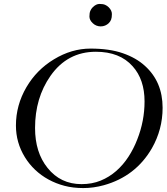

<svg xmlns="http://www.w3.org/2000/svg" viewBox="-20 -956 847 976"><path d="M508.3 -14.6Q455.6 0 403.3 0Q351.1 0 307.6 -11.5Q264.2 -22.9 226.6 -43.5Q189 -64 158.4 -93Q127.9 -122.1 106.4 -157.2Q61 -231 61 -317.9Q61 -421.4 114.3 -512.7Q166 -601.1 253.9 -654.3Q343.8 -709 440.2 -709Q536.6 -709 604.2 -685.5Q671.9 -662.1 716.8 -621.1Q806.6 -540 806.6 -408.2Q806.6 -297.9 752 -202.1Q669.4 -59.6 508.3 -14.6ZM394.5 -20Q447.8 -20 491.5 -37.8Q535.2 -55.7 570.6 -86.7Q606 -117.7 632.8 -158.9Q659.7 -200.2 677.7 -247.1Q714.8 -340.8 714.8 -440.4Q714.8 -551.8 654.3 -619.1Q588.9 -692.9 467.3 -692.9Q322.3 -692.9 236.3 -569.8Q158.2 -458 158.2 -305.2Q158.2 -181.2 221.7 -102.5Q287.6 -20 394.5 -20ZM451.2 -838.4Q434.6 -854 434.6 -872.1Q434.6 -890.1 439 -900.6Q443.4 -911.1 451.2 -918.9Q468.3 -936 486.1 -936Q503.9 -936 514.4 -931.4Q524.9 -926.8 532.7 -918.9Q548.8 -902.8 548.8 -884.5Q548.8 -866.2 544.7 -856Q540.5 -845.7 532.7 -838.1Q524.9 -830.6 514.4 -826.2Q503.9 -821.8 491.9 -821.8Q480 -821.8 469.5 -826.2Q459 -830.6 451.2 -838.4Z"/></svg>

Font: Cardo-Italic
Style: Italic
Weight: 400
Italic angle: -12°
Designer: David J. Perry
Foundry: David J. Perry
Version: Version 0.991